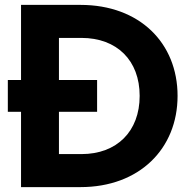

<svg xmlns="http://www.w3.org/2000/svg" viewBox="-20 -765 779 785"><path d="M66 0H309C550 0 706 -157 706 -373C706 -589 551 -745 309 -745H66V-438H12V-308H66ZM221 -135V-308H377V-438H221V-610H313C458 -610 551 -518 551 -373C551 -228 458 -135 313 -135Z"/></svg>

Font: Mluvka ExtraBold
Style: Regular
Weight: 800
Designer: Modified by Jiří Krblich, Original typeface by Gumpita Rahayu
Foundry: Gumpita Rahayu & Jiří Krblich
Version: Version 2.000;Glyphs 3.1.1 (3134)